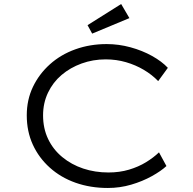

<svg xmlns="http://www.w3.org/2000/svg" viewBox="-20 -924 958 954"><path d="M516 10Q429 10 355.5 -16Q282 -42 227.5 -91Q173 -140 143 -205.5Q113 -271 113 -351Q113 -428 143.5 -492Q174 -556 228 -604.5Q282 -653 354.5 -679Q427 -705 510 -705Q570 -705 628.5 -689Q687 -673 735.5 -646Q784 -619 814 -587L766 -521Q735 -553 694.5 -577Q654 -601 606 -615Q558 -629 505 -629Q442 -629 385.5 -608.5Q329 -588 286 -551.5Q243 -515 218.5 -463.5Q194 -412 194 -351Q194 -286 219 -233.5Q244 -181 289.5 -143.5Q335 -106 393.5 -86.5Q452 -67 519 -67Q574 -67 621 -81Q668 -95 705.5 -118Q743 -141 770 -167L807 -99Q780 -74 734 -48.5Q688 -23 632 -6.5Q576 10 516 10ZM438 -757 415 -799 582 -904 623 -834Z"/></svg>

Font: Lexend Tera Light
Style: Regular
Weight: 300
Designer: Bonnie Shaver-Troup, Thomas Jockin
Foundry: Lexend
Version: Version 1.007